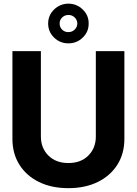

<svg xmlns="http://www.w3.org/2000/svg" viewBox="-20 -1003 737 1034"><path d="M496.1 -727.5H649.9V-255.4Q649.9 -175.8 612.1 -116Q574.2 -56.2 506.3 -22.9Q438.5 10.3 348.1 10.3Q257.8 10.3 189.9 -22.9Q122.1 -56.2 84.5 -116Q46.9 -175.8 46.9 -255.4V-727.5H200.2V-268.1Q200.2 -205.6 240.7 -165.3Q281.2 -125 348.1 -125Q415.5 -125 455.8 -165.3Q496.1 -205.6 496.1 -268.1ZM348.6 -769.5Q303.2 -769.5 271.2 -800.8Q239.3 -832 239.3 -876.5Q239.3 -920.4 271.2 -951.7Q303.2 -982.9 348.6 -983.4Q393.6 -982.9 425.8 -951.7Q458 -920.4 457.5 -876.5Q458 -832 425.8 -800.8Q393.6 -769.5 348.6 -769.5ZM348.6 -830.1Q368.2 -830.1 382.1 -843.5Q396 -856.9 396.5 -876.5Q396 -895.5 382.3 -908.9Q368.7 -922.4 348.6 -922.4Q328.6 -922.4 314.7 -908.9Q300.8 -895.5 301.3 -876.5Q300.8 -856.9 314.7 -843.3Q328.6 -829.6 348.6 -830.1Z"/></svg>

Font: Inter Tight
Style: Bold
Weight: 700
Designer: Rasmus Andersson
Foundry: rsms
Version: Version 3.004; ttfautohint (v1.8.4.7-5d5b)